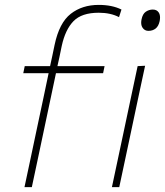

<svg xmlns="http://www.w3.org/2000/svg" viewBox="-20 -764 674 784"><path d="M80 0Q92 -55.5 103 -108Q114 -159.5 127 -221.5L137.5 -271Q147.5 -319.5 157.5 -365Q167 -410.5 178.5 -465H75L81 -494H184.5Q189 -514 193.5 -535.5Q198 -557 203 -581Q222 -671 268.8 -707.5Q315.5 -744 383 -744Q438 -744 476 -725L466 -694Q431.5 -712 383 -712Q313.5 -712 280 -677.5Q246.5 -643 232 -576Q227.5 -555 222.5 -530Q217 -504.5 214.5 -494H407L401 -465H208.5L157 -221.5Q144 -159.5 133 -108Q122 -56.5 110 0ZM437 0Q449 -56.5 460 -108Q471 -159.5 484 -221L494.5 -270.5Q507.5 -332 518.8 -385Q530 -438 542 -494L572.5 -495.5Q560 -438 549 -386Q538 -333.5 524.5 -270.5L514 -221Q501 -159.5 490 -108Q479 -56.5 467 0ZM586 -638Q570.5 -638 562 -651Q556.5 -659.5 556.5 -671.5Q556.5 -677.5 558 -685Q562.5 -707.5 575.5 -716.2Q588.5 -725 604 -725Q620.5 -725 628.5 -712.5Q633.5 -704.5 633.5 -692.5Q633.5 -686 632 -678Q627.5 -657 615.5 -647.5Q603.5 -638 586 -638Z"/></svg>

Font: Heraclito Thin
Style: Italic
Weight: 100
Italic angle: -12°
Designer: Kostas Bartsokas (font) & Cristiano Sobral (main changes)
Foundry: Kostas Bartsokas (font) & Cristiano Sobral (main changes)
Version: Version 1.00;July 8, 2020;FontCreator 13.0.0.2655 64-bit